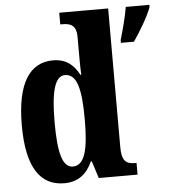

<svg xmlns="http://www.w3.org/2000/svg" viewBox="-54 -809 764 868"><g transform="rotate(-5 328.0 -375.0)"><path d="M203 10C267 10 306 -23 331 -78H335L360 0H536V-53H529C488 -53 469 -69 469 -130V-760H247V-707H255C290 -707 320 -700 320 -644V-583C320 -544 320 -503 322 -472H318C295 -516 261 -548 200 -548C95 -548 34 -460 34 -267C34 -75 95 10 203 10ZM513 -613V-600H572C602 -643 641 -708 656 -750V-760H549C542 -716 525 -653 513 -613ZM248 -62C201 -62 183 -130 183 -268C183 -403 201 -477 248 -477C304 -477 320 -403 320 -269C320 -135 303 -62 248 -62Z"/></g></svg>

Font: Noto Serif Thai ExtraCondensed ExtraBold
Style: Regular
Weight: 800
Width: 2
Designer: Monotype Design Team
Foundry: Monotype Imaging Inc.
Version: Version 2.002